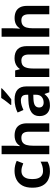

<svg xmlns="http://www.w3.org/2000/svg" viewBox="1102 -1908 816 3059"><g transform="rotate(-90 1509.5 -378.0)"><path d="M308 10Q231 10 172.5 -19.5Q114 -49 81.5 -111Q49 -173 49 -269Q49 -369 84.5 -431.5Q120 -494 180.5 -524Q241 -554 318 -554Q364 -554 405 -544Q446 -534 477 -519L437 -415Q409 -427 378 -435.5Q347 -444 317 -444Q274 -444 245 -424.5Q216 -405 201 -366.5Q186 -328 186 -270Q186 -213 201 -175.5Q216 -138 245 -119Q274 -100 315 -100Q357 -100 394.5 -111Q432 -122 464 -139V-28Q433 -10 396 0Q359 10 308 10Z M718 -589Q718 -551 715.5 -521Q713 -491 711 -472H719Q736 -501 760.5 -518.5Q785 -536 815 -544.5Q845 -553 879 -553Q940 -553 983.5 -532.5Q1027 -512 1051 -468Q1075 -424 1075 -354V0H941V-325Q941 -385 918 -415Q895 -445 845 -445Q797 -445 769 -424Q741 -403 729.5 -362Q718 -321 718 -262V0H583V-760H718Z M1458 -553Q1559 -553 1611 -506Q1663 -459 1663 -364V0H1569L1543 -75H1539Q1516 -46 1491.5 -27Q1467 -8 1435.5 1Q1404 10 1358 10Q1310 10 1272 -8Q1234 -26 1212 -63.5Q1190 -101 1190 -158Q1190 -242 1252 -285.5Q1314 -329 1439 -333L1530 -336V-357Q1530 -411 1506 -432Q1482 -453 1439 -453Q1401 -453 1362 -441Q1323 -429 1287 -412L1247 -505Q1288 -527 1341.5 -540Q1395 -553 1458 -553ZM1467 -253Q1389 -250 1358 -227Q1327 -204 1327 -162Q1327 -125 1349 -107.5Q1371 -90 1405 -90Q1459 -90 1494.5 -120.5Q1530 -151 1530 -210V-255ZM1632 -756Q1619 -742 1597.5 -722Q1576 -702 1550.5 -680.5Q1525 -659 1501 -639.5Q1477 -620 1458 -606H1369V-619Q1385 -638 1405.5 -663.5Q1426 -689 1446 -716.5Q1466 -744 1479 -766H1632Z M2111 -554Q2203 -554 2254 -506.5Q2305 -459 2305 -354V0H2171V-325Q2171 -385 2148 -415Q2125 -445 2075 -445Q2002 -445 1975 -398Q1948 -351 1948 -262V0H1813V-544H1917L1936 -471H1942Q1960 -498 1985.5 -516.5Q2011 -535 2043 -544.5Q2075 -554 2111 -554Z M2589 -589Q2589 -551 2586.5 -521Q2584 -491 2582 -472H2590Q2607 -501 2631.5 -518.5Q2656 -536 2686 -544.5Q2716 -553 2750 -553Q2811 -553 2854.5 -532.5Q2898 -512 2922 -468Q2946 -424 2946 -354V0H2812V-325Q2812 -385 2789 -415Q2766 -445 2716 -445Q2668 -445 2640 -424Q2612 -403 2600.5 -362Q2589 -321 2589 -262V0H2454V-760H2589Z"/></g></svg>

Font: Noto Sans Oriya SemiBold
Style: Regular
Weight: 600
Version: Version 2.003